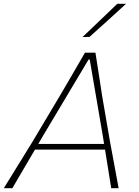

<svg xmlns="http://www.w3.org/2000/svg" viewBox="-41 -990 729 1010"><path d="M-21 0Q15 -58.5 54.5 -122.2Q94 -186 129 -243L275 -488Q312 -551 343 -604.2Q374 -657.5 406 -713H461Q469.5 -660 478 -605Q486.5 -550 496 -487L538 -243Q549.5 -182.5 561 -119.5Q572.5 -56.5 583 0H544Q536.5 -48 528 -100Q519.5 -152 511.5 -203H143Q113.5 -152.5 83.2 -101.2Q53 -50 24 0ZM185 -275Q173.5 -255 160.5 -233H506.5Q503 -255 500 -274L431 -677H425ZM393 -795Q440.5 -840 485.2 -883Q530 -926 576 -970H622Q574 -926 526.5 -882.8Q479 -839.5 430 -796Z"/></svg>

Font: Commissioner Loud Thin
Style: Italic
Weight: 100
Italic angle: -12°
Designer: Kostas Bartsokas
Foundry: Kostas Bartsokas
Version: Version 1.000; ttfautohint (v1.8.3)